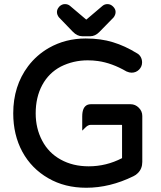

<svg xmlns="http://www.w3.org/2000/svg" viewBox="-20 -887 779 927"><path d="M43.9 -339.8Q43.9 -471.7 115.7 -567.4Q156.7 -621.6 216.3 -655.8Q296.4 -701.2 393.6 -701.2Q467.3 -701.2 525.4 -683.1Q583.5 -665.5 641.1 -629.9Q651.9 -624.5 659.2 -612.3Q666 -600.1 666 -585.9Q666 -565.4 651.4 -550.8Q636.7 -536.1 615.2 -536.1Q604.5 -536.1 590.8 -542Q520 -583 453.1 -592.3Q429.2 -595.7 403.3 -595.7Q334 -595.7 273.4 -565.4Q215.3 -534.7 183.8 -476.1Q152.3 -417.5 152.3 -339.8Q152.3 -267.1 183.6 -208Q214.4 -148.9 272.9 -116.7Q331.5 -84 408.2 -84Q493.2 -84 569.3 -123.5V-281.2L568.8 -283.7L566.4 -284.2H418Q404.8 -284.2 392.1 -271L377 -256.3V-325.2Q377 -371.1 403.3 -381.3Q410.2 -383.8 418 -383.8H610.4Q633.3 -383.8 650.1 -366.9Q667 -350.1 667 -327.1V-105.5Q667 -72.3 645.5 -51.3Q636.7 -42 624 -36.1Q510.7 19.5 396.5 19.5Q292.5 19.5 213.4 -26.4Q132.3 -72.8 87.9 -154.3Q43.9 -235.8 43.9 -339.8ZM254.9 -829.6Q254.9 -834 256.3 -838.9Q259.3 -847.7 266.6 -855.5Q278.8 -867.2 293.5 -867.2Q308.1 -867.2 318.4 -858.4Q356 -826.2 394 -794.4L397 -792.5L474.6 -858.4Q484.9 -867.2 499 -867.2Q514.2 -867.2 526.1 -855.2Q538.1 -843.3 538.1 -829.3Q538.1 -815.4 528.3 -802.7Q460 -732.4 459.5 -732.4Q439.5 -711.9 415 -711.9H377.9Q352.5 -711.9 331.5 -733.9L264.6 -803.2Q254.9 -815.4 254.9 -829.6Z"/></svg>

Font: YuPearl-SemiBold
Style: SemiBold
Weight: 600
Designer: Max Yao
Foundry: Max-Everyday
Version: Version 1.011; ttfautohint (v1.8.3)